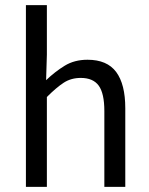

<svg xmlns="http://www.w3.org/2000/svg" viewBox="-20 -732 584 752"><path d="M81.5 -711.9H163.6V-518.1L160.6 -418Q195.3 -451.2 233.4 -474.6Q271.5 -498 322.8 -498Q399.4 -498 435.1 -450Q470.7 -401.9 470.7 -308.1V0H388.7V-296.9Q388.7 -366.2 366.7 -396.5Q344.7 -426.8 296.4 -426.8Q258.3 -426.8 229.5 -408Q200.7 -389.2 163.6 -352.1V0H81.5Z"/></svg>

Font: Pyidaungsu ZawDecode
Style: Regular
Weight: 400
Designer: Sun Tun
Foundry: Your Own Font Foundry
Version: Version 2.50